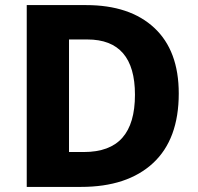

<svg xmlns="http://www.w3.org/2000/svg" viewBox="-20 -734 778 754"><path d="M298 0H85V-714H318Q490 -714 586 -624.5Q682 -535 682 -367Q682 -187 581 -93.5Q480 0 298 0ZM323 -579H251V-137H309Q411 -137 460.5 -193Q510 -249 510 -362Q510 -579 323 -579Z"/></svg>

Font: Noto Sans UI ExtraBold
Style: Regular
Weight: 800
Designer: Monotype Design Team
Foundry: Monotype Imaging Inc.
Version: Version 1.001